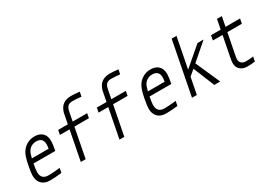

<svg xmlns="http://www.w3.org/2000/svg" viewBox="6 -1892 3987 2866"><g transform="rotate(-30 2000.0 -458.5)"><path d="M515.6 -485Q515.6 -540.4 486.7 -569.7Q457.7 -599 400.4 -599Q353.5 -599 316.4 -578.1Q279.3 -557.3 257.8 -520.2Q238.3 -489.6 219.4 -411.5H508.5Q515.6 -459 515.6 -485ZM184.2 -196Q184.2 -67.7 309.9 -67.7Q386.1 -67.7 507.8 -81.4L492.8 -3.3Q372.4 10.4 294.9 10.4Q199.9 10.4 149.7 -41.3Q99.6 -93.1 99.6 -182.3Q99.6 -225.9 119.8 -333.3Q129.6 -384.8 136.1 -413.7Q142.6 -442.7 155.6 -480.5Q168.6 -518.2 184.9 -546.2Q218.1 -604.2 278.6 -640.6Q339.2 -677.1 415.4 -677.1Q501.3 -677.1 550.5 -629.6Q599.6 -582 599.6 -495.4Q599.6 -443.4 578.1 -333.3H203.1Q184.2 -233.7 184.2 -196Z M908.9 0H825.5L923.8 -505.2H757.2L772.1 -583.3H938.8L968.1 -735Q972.7 -759.8 976.9 -775.1Q981.1 -790.4 994.5 -817.4Q1007.8 -844.4 1027.3 -865.2Q1054.7 -894.5 1096 -910.8Q1137.4 -927.1 1185.5 -927.1Q1246.7 -927.1 1337.2 -916.7L1321.6 -838.5Q1231.1 -849 1169.9 -849Q1114.6 -849 1086.6 -819.7Q1063.8 -795.6 1051.4 -735L1022.1 -583.3H1272.1L1257.2 -505.2H1007.2Z M1575.5 0H1492.2L1590.5 -505.2H1423.8L1438.8 -583.3H1605.5L1634.8 -735Q1639.3 -759.8 1643.6 -775.1Q1647.8 -790.4 1661.1 -817.4Q1674.5 -844.4 1694 -865.2Q1721.4 -894.5 1762.7 -910.8Q1804 -927.1 1852.2 -927.1Q1913.4 -927.1 2003.9 -916.7L1988.3 -838.5Q1897.8 -849 1836.6 -849Q1781.2 -849 1753.3 -819.7Q1730.5 -795.6 1718.1 -735L1688.8 -583.3H1938.8L1923.8 -505.2H1673.8Z M2515.6 -485Q2515.6 -540.4 2486.7 -569.7Q2457.7 -599 2400.4 -599Q2353.5 -599 2316.4 -578.1Q2279.3 -557.3 2257.8 -520.2Q2238.3 -489.6 2219.4 -411.5H2508.5Q2515.6 -459 2515.6 -485ZM2184.2 -196Q2184.2 -67.7 2309.9 -67.7Q2386.1 -67.7 2507.8 -81.4L2492.8 -3.3Q2372.4 10.4 2294.9 10.4Q2199.9 10.4 2149.7 -41.3Q2099.6 -93.1 2099.6 -182.3Q2099.6 -225.9 2119.8 -333.3Q2129.6 -384.8 2136.1 -413.7Q2142.6 -442.7 2155.6 -480.5Q2168.6 -518.2 2184.9 -546.2Q2218.1 -604.2 2278.6 -640.6Q2339.2 -677.1 2415.4 -677.1Q2501.3 -677.1 2550.5 -629.6Q2599.6 -582 2599.6 -495.4Q2599.6 -443.4 2578.1 -333.3H2203.1Q2184.2 -233.7 2184.2 -196Z M2825.5 0H2742.2L2920.6 -916.7H3003.9L2901.7 -391.9L3222 -666.7H3326.8L3042.3 -419.9L3227.9 0H3126.3L2977.9 -364.6L2880.9 -283.2Z M3611.3 -160.2Q3611.3 -113.9 3640 -90.8Q3668.6 -67.7 3720.1 -67.7Q3766.3 -67.7 3840.5 -77.5L3825.5 0.7Q3753.3 10.4 3698.6 10.4Q3619.8 10.4 3572.9 -30.3Q3526 -71 3526 -143.2Q3526 -175.8 3537.8 -234.4L3606.1 -584.6H3439.5L3455.1 -666.7H3621.7L3654.3 -833.3H3737.6L3705.1 -666.7H3955.1L3939.5 -584.6H3689.5L3622.4 -240.9Q3611.3 -182.9 3611.3 -160.2Z"/></g></svg>

Font: TypoPRO Monoid
Style: Italic
Weight: 400
Width: 4
Italic angle: -11°
Monospace: yes
Version: Version 0.61